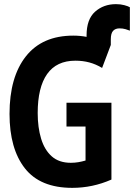

<svg xmlns="http://www.w3.org/2000/svg" viewBox="-20 -897 647 927"><path d="M329 10Q174 10 100 -84.5Q26 -179 26 -347Q26 -525 105 -625Q184 -725 334 -725Q367 -725 398 -719V-726Q398 -804 439 -840.5Q480 -877 540 -877Q562 -877 580.5 -872Q599 -867 607 -862V-749Q600 -752 586.5 -756Q573 -760 557 -760Q537 -760 526 -748Q515 -736 515 -707V-680L473 -569Q443 -587 411.5 -595.5Q380 -604 344 -604Q253 -604 207.5 -539.5Q162 -475 162 -351Q162 -282 178.5 -227.5Q195 -173 230 -142Q265 -111 322 -111Q341 -111 358.5 -114Q376 -117 393 -122V-286H301V-401H518V-30Q427 10 329 10Z"/></svg>

Font: Noto Sans Mono SemiCondensed
Style: Bold
Weight: 700
Width: 4
Designer: Monotype Design Team
Foundry: Monotype Imaging Inc.
Version: Version 2.014